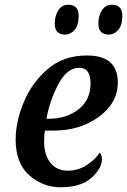

<svg xmlns="http://www.w3.org/2000/svg" viewBox="-20 -780 536 810"><path d="M236 10Q322 10 366 -30Q410 -70 410 -108Q410 -127 401 -136Q382 -107 346 -83.5Q310 -60 266 -60Q219 -60 192.5 -93.5Q166 -127 166 -183Q166 -214 170 -229H205Q318 -229 397.5 -287.5Q477 -346 477 -432Q477 -546 347 -546Q248 -546 181 -488.5Q114 -431 80 -348.5Q46 -266 46 -191Q46 -92 103 -41Q160 10 236 10ZM176 -279Q190 -357 226.5 -425.5Q263 -494 314 -494Q362 -494 362 -429Q362 -358 311 -318.5Q260 -279 186 -279ZM439 -634Q461 -634 478.5 -653.5Q496 -673 496 -713Q496 -760 452 -760Q425 -760 410 -736.5Q395 -713 395 -680Q395 -634 439 -634ZM255 -634Q277 -634 294.5 -653.5Q312 -673 312 -713Q312 -760 268 -760Q241 -760 226 -736.5Q211 -713 211 -680Q211 -634 255 -634Z"/></svg>

Font: Noto Serif SemiCondensed Semi
Style: Italic
Weight: 600
Width: 4
Italic angle: -12°
Designer: Monotype Design Team
Foundry: Monotype Imaging Inc.
Version: Version 1.901